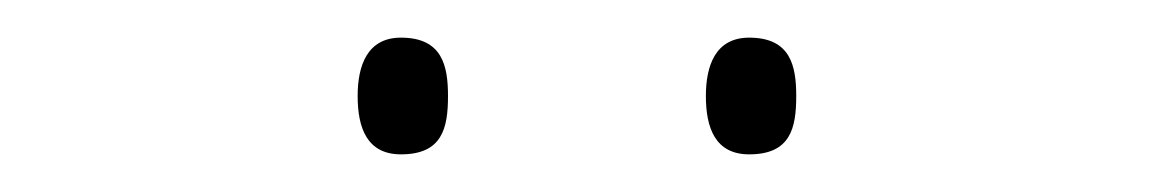

<svg xmlns="http://www.w3.org/2000/svg" viewBox="-20 -729 615 102"><path d="M170 -678C170 -661 175 -647 193 -647C215 -647 218 -661 218 -678C218 -694 215 -709 193 -709C175 -709 170 -694 170 -678ZM355 -678C355 -661 360 -647 378 -647C400 -647 403 -661 403 -678C403 -694 400 -709 378 -709C360 -709 355 -694 355 -678Z"/></svg>

Font: Noto Sans Gurmukhi UI Thin
Style: Regular
Weight: 100
Designer: Jelle Bosma - Monotype Design Team
Foundry: Monotype Imaging Inc.
Version: Version 2.004